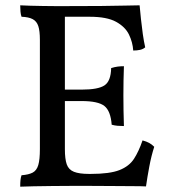

<svg xmlns="http://www.w3.org/2000/svg" viewBox="-20 -699 641 722"><path d="M56 -679Q71 -678 93.5 -677.5Q116 -677 141 -676.5Q166 -676 188.5 -676Q211 -676 224 -676V-138Q224 -101 231 -81Q238 -61 258 -53Q278 -45 315 -45V0Q287 0 250.5 0Q214 0 176.5 0.5Q139 1 107 1.5Q75 2 56 3Q56 -11 57 -21.5Q58 -32 61 -40Q88 -42 103 -50Q118 -58 124 -78.5Q130 -99 130 -138V-549Q130 -583 124 -601Q118 -619 103 -627Q88 -635 61 -636Q58 -644 57 -655.5Q56 -667 56 -679ZM516 -171Q531 -167 541 -161.5Q551 -156 560 -147Q549 -113 541.5 -73Q534 -33 529 2Q510 1 477.5 1Q445 1 403.5 0.5Q362 0 315 0V-45H321Q393 -45 429.5 -59.5Q466 -74 484 -102Q502 -130 516 -171ZM446 -450Q445 -425 444.5 -396Q444 -367 444 -341Q444 -315 444.5 -283Q445 -251 446 -225Q433 -225 422 -226Q411 -227 400 -230Q396 -282 372.5 -300.5Q349 -319 287 -319H215V-362H287Q349 -362 373 -378Q397 -394 398 -443Q411 -447 422 -448.5Q433 -450 446 -450ZM505 -679Q507 -657 510 -628Q513 -599 517 -571Q521 -543 526 -521Q518 -514 506.5 -511.5Q495 -509 481 -509Q479 -540 465 -569Q451 -598 416.5 -617Q382 -636 317 -636H203L224 -676Q303 -676 359.5 -676.5Q416 -677 452.5 -678Q489 -679 505 -679Z"/></svg>

Font: Vollkorn
Style: Regular
Weight: 400
Designer: Friedrich Althausen
Foundry: Friedrich Althausen
Version: Version 5.001